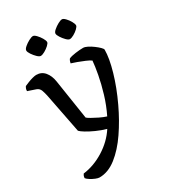

<svg xmlns="http://www.w3.org/2000/svg" viewBox="-221 -810 987 1115"><g transform="rotate(-30 272.0 -252.5)"><path d="M110 200Q100 200 84 193.5Q68 187 53 177.5Q38 168 32 160Q33 149 35.5 143.5Q38 138 41 134Q113 125 180.5 83Q248 41 289 -22Q254 -32 222 -46.5Q190 -61 167 -75Q144 -89 136 -98L84 -364Q80 -383 73.5 -401.5Q67 -420 48 -427L-5 -445Q-5 -457 -1.5 -464Q2 -471 4 -474Q15 -479 31.5 -485.5Q48 -492 63.5 -496Q79 -500 88 -500Q123 -500 144.5 -474Q166 -448 172 -408L213 -142Q219 -136 237.5 -125.5Q256 -115 279.5 -103.5Q303 -92 325 -85Q353 -142 371.5 -203.5Q390 -265 400 -319Q410 -373 413 -409Q400 -418 377.5 -427.5Q355 -437 332 -445.5Q309 -454 295 -458Q298 -476 306 -485Q321 -492 350.5 -496Q380 -500 402 -500Q414 -500 431 -491.5Q448 -483 465.5 -470Q483 -457 494.5 -445.5Q506 -434 506 -428Q506 -372 481.5 -287Q457 -202 414 -111Q375 -28 326.5 43Q278 114 223 157Q168 200 110 200ZM362 -582Q353 -582 339.5 -595.5Q326 -609 315.5 -625.5Q305 -642 305 -651Q305 -661 319.5 -673.5Q334 -686 351.5 -695.5Q369 -705 379 -705Q388 -705 401 -691.5Q414 -678 423.5 -661Q433 -644 433 -634Q433 -626 420 -613.5Q407 -601 390 -591.5Q373 -582 362 -582ZM167 -582Q158 -582 144.5 -595Q131 -608 120 -624.5Q109 -641 109 -651Q109 -661 123.5 -673.5Q138 -686 156 -695.5Q174 -705 184 -705Q193 -705 206 -691.5Q219 -678 229 -661Q239 -644 239 -634Q239 -626 225.5 -613.5Q212 -601 195 -591.5Q178 -582 167 -582Z"/></g></svg>

Font: Texturina
Style: Regular
Weight: 400
Designer: Guillermo Torres Carreño
Foundry: Omnibus-Type
Version: Version 1.002; ttfautohint (v1.8.3)